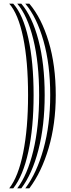

<svg xmlns="http://www.w3.org/2000/svg" viewBox="-20 -820 382 1040"><path d="M139 200Q205 112.5 243.5 -18.1Q282 -148.8 282 -305Q282 -466.2 243.5 -594.4Q205 -722.5 139 -800H117.2Q179 -727 215.5 -598.9Q252 -470.8 252 -305Q252 -144 215.5 -13.1Q179 117.8 117.2 200ZM95.5 200Q154.2 122.5 188.1 -8.2Q222 -139 222 -305Q222 -475 188.1 -603.2Q154.2 -731.5 95.5 -800H73.5Q128.5 -736 160.2 -607.8Q192 -479.5 192 -305Q192 -133.8 160.2 -3.1Q128.5 127.5 73.5 200ZM51.8 200Q105 132.8 133.5 1.9Q162 -129 162 -305Q162 -484 133.5 -612.2Q105 -740.5 51.8 -800H30Q79 -745 105.5 -616.8Q132 -488.5 132 -305Q132 -124 105.5 6.9Q79 137.8 30 200Z"/></svg>

Font: Big Shoulders Inline Display Black
Style: Regular
Weight: 900
Designer: Patric King
Foundry: XO Type Co
Version: Version 1.000